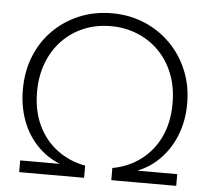

<svg xmlns="http://www.w3.org/2000/svg" viewBox="-51 -762 891 816"><g transform="rotate(5 394.5 -353.5)"><path d="M229 -50Q170 -74 128.5 -119Q87 -164 66 -223.5Q45 -283 45 -351Q45 -430 71.5 -495Q98 -560 146 -607.5Q194 -655 257.5 -681Q321 -707 395 -707Q468 -707 531.5 -681Q595 -655 643 -607.5Q691 -560 718.5 -495Q746 -430 746 -351Q746 -283 724 -223.5Q702 -164 660.5 -119Q619 -74 560 -50H730V0H453V-52Q520 -64 572.5 -103Q625 -142 654.5 -204Q684 -266 684 -347Q684 -417 662 -473Q640 -529 600.5 -569Q561 -609 508 -630.5Q455 -652 395 -652Q332 -652 279.5 -630Q227 -608 188 -567.5Q149 -527 127.5 -471Q106 -415 106 -347Q106 -266 135.5 -204Q165 -142 217.5 -103Q270 -64 337 -52V0H60V-50Z"/></g></svg>

Font: Albert Sans Light
Style: Regular
Weight: 300
Designer: Andreas Rasmussen
Foundry: a.Foundry
Version: Version 1.025